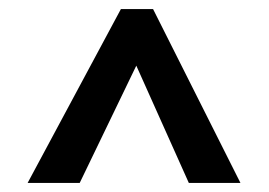

<svg xmlns="http://www.w3.org/2000/svg" viewBox="-20 -833 593 424"><path d="M318 -813 511 -429H397L281 -688L156 -429H41L247 -813Z"/></svg>

Font: BioRhyme ExtraBold SemiBold
Style: Regular
Weight: 600
Version: Version 1.600;gftools[0.9.33]